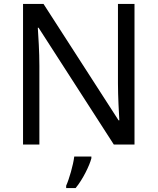

<svg xmlns="http://www.w3.org/2000/svg" viewBox="-20 -734 800 975"><path d="M663 0V-714H579V-311C579 -246 584 -155 586 -123H582L201 -714H97V0H180V-399C180 -472 175 -546 172 -593H176L558 0ZM444 70V61H357C352 104 331 176 316 209V221H364C400 178 435 106 444 70Z"/></svg>

Font: Noto Sans Buginese
Style: Regular
Weight: 400
Designer: Monotype Design Team
Foundry: Monotype Imaging Inc.
Version: Version 2.002